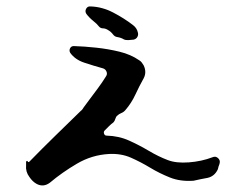

<svg xmlns="http://www.w3.org/2000/svg" viewBox="-20 -573 734 596"><path d="M408 -472Q410 -465 406.5 -458.5Q403 -452 395 -450Q387 -449 378.5 -448.5Q370 -448 364 -451Q356 -456 344 -458Q336 -459 330.5 -466.5Q325 -474 315 -480Q307 -485 299.5 -485Q292 -485 287 -491Q282 -498 269.5 -508Q257 -518 248 -530Q243 -538 247.5 -546Q252 -554 261 -553Q297 -552 331.5 -534Q366 -516 393 -495Q405 -486 408 -472ZM662 -67Q661 -62 658 -55Q658 -53 656 -47Q646 -26 625 -21Q613 -19 601.5 -16.5Q590 -14 581 -12Q540 -9 507.5 -22Q475 -35 446 -52.5Q417 -70 386.5 -83.5Q356 -97 318 -95Q265 -92 219 -65Q173 -38 135 -6Q115 9 94 -2Q81 -9 71 -24Q59 -40 61 -60V-71Q62 -73 63.5 -73.5Q65 -74 66 -72Q68 -68 71 -71Q111 -112 151 -151Q191 -190 231 -229Q234 -231 236 -234Q238 -237 240 -240Q245 -247 257 -263Q269 -279 283.5 -298.5Q298 -318 309 -336Q314 -343 310.5 -351Q307 -359 299 -361Q270 -369 241.5 -378.5Q213 -388 198 -409Q194 -416 197.5 -423Q201 -430 209 -430Q242 -429 279 -425Q316 -421 351 -412.5Q386 -404 412 -386Q417 -383 420 -379Q423 -375 426 -370Q436 -349 426 -330Q412 -305 400 -279Q388 -253 369 -231Q364 -225 356.5 -222Q349 -219 344 -214Q340 -211 338 -204Q336 -197 332 -193Q325 -188 318.5 -181.5Q312 -175 305 -168Q301 -164 303 -158Q305 -152 311 -152Q349 -151 381 -136.5Q413 -122 442.5 -104.5Q472 -87 501 -76Q527 -66 566.5 -69Q606 -72 640 -85Q649 -89 656.5 -82.5Q664 -76 662 -67Z"/></svg>

Font: Slackside One
Style: Regular
Weight: 400
Version: Version 1.000